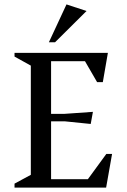

<svg xmlns="http://www.w3.org/2000/svg" viewBox="-20 -852 577 872"><path d="M46 0V-18L120 -58V-554L46 -595V-612H470L447 -479H421L366 -574H212V-335H274L402 -344L392 -289L274 -301H212V-38H379L463 -153H489L462 0ZM202 -660 282 -832 373 -802 230 -660Z"/></svg>

Font: Ancizar Serif Light
Style: Regular
Weight: 400
Version: Version 8.100